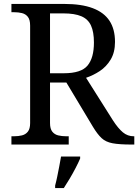

<svg xmlns="http://www.w3.org/2000/svg" viewBox="-20 -734 702 975"><path d="M38 0V-42H51Q73 -42 91.5 -46.5Q110 -51 121.5 -65.5Q133 -80 133 -109V-604Q133 -634 121.5 -648.5Q110 -663 91.5 -667.5Q73 -672 51 -672H38V-714H307Q394 -714 451 -692.5Q508 -671 536 -628.5Q564 -586 564 -521Q564 -468 542 -431.5Q520 -395 486.5 -373Q453 -351 417 -339L554 -122Q580 -82 604 -62Q628 -42 659 -42H662V0H648Q586 0 551.5 -6.5Q517 -13 496 -32.5Q475 -52 452 -90L317 -315H234V-109Q234 -80 245.5 -65.5Q257 -51 275.5 -46.5Q294 -42 316 -42H329V0ZM304 -362Q392 -362 424.5 -401Q457 -440 457 -518Q457 -572 442 -604.5Q427 -637 393 -651.5Q359 -666 302 -666H234V-362ZM260 208Q266 186 271 161Q276 136 281 110.5Q286 85 290 61H387V71Q378 92 364 119Q350 146 334 173Q318 200 304 221H260Z"/></svg>

Font: Noto Serif Telugu
Style: Regular
Weight: 400
Designer: Jelle Bosma - Monotype Design Team
Foundry: Monotype Imaging Inc.
Version: Version 2.003